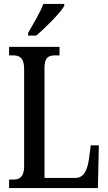

<svg xmlns="http://www.w3.org/2000/svg" viewBox="-20 -951 548 971"><path d="M122 -784V-771H163C213 -813 285 -886 305 -921V-931H199C183 -886 149 -833 122 -784ZM26 0H475L480 -216H439L429 -141C420 -85 402 -51 359 -51H205V-606C205 -659 223 -671 260 -671H281V-714H26V-671H46C78 -671 102 -659 102 -603V-110C102 -55 78 -43 49 -43H26Z"/></svg>

Font: Noto Serif Tamil ExtraCondensed Medium
Style: Italic
Weight: 500
Width: 2
Italic angle: -12°
Designer: Indian Type Foundry, Tom Grace, and the Monotype Design Team
Foundry: Monotype Imaging Inc.
Version: Version 2.003